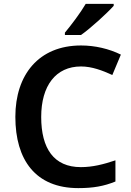

<svg xmlns="http://www.w3.org/2000/svg" viewBox="-20 -958 675 988"><path d="M565 -928V-938H421C395 -893 345 -827 314 -790V-778H397C447 -813 532 -891 565 -928ZM397 -616C453 -616 508 -595 558 -572L602 -677C541 -707 469 -724 397 -724C179 -724 59 -573 59 -357C59 -135 163 10 383 10C460 10 515 0 574 -24V-133C512 -112 456 -98 396 -98C257 -98 192 -194 192 -356C192 -517 267 -616 397 -616Z"/></svg>

Font: Noto Sans Gunjala Gondi Semibold
Style: Regular
Weight: 400
Designer: Ek Type
Foundry: Ek Type
Version: Version 1.004